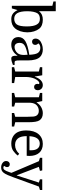

<svg xmlns="http://www.w3.org/2000/svg" viewBox="1180 -2000 1010 3411"><g transform="rotate(90 1685.5 -295.0)"><path d="M555 -275C555 -360 531 -436 490 -487C455 -531 398 -550 330 -550C269 -550 220 -533 180 -482V-780H6V-739L83 -720V0H130L160 -101C201 -16 254 10 322 10C392 10 446 -12 483 -55C528 -107 555 -188 555 -275ZM180 -274C180 -355 194 -415 215 -452C234 -483 269 -498 314 -498C365 -498 394 -480 415 -445C438 -408 450 -347 450 -267C450 -187 440 -124 416 -89C395 -60 360 -42 315 -42C266 -42 236 -62 215 -95C192 -132 180 -193 180 -274Z M639 -117C639 -38 690 10 774 10C853 10 925 -31 966 -99H970C970 -14 981 10 1022 10C1049 10 1086 0 1134 -19V-49H1089C1060 -49 1054 -71 1054 -136V-281C1054 -386 1033 -460 992 -501C960 -533 913 -550 858 -550C828 -550 798 -545 769 -535C709 -515 666 -476 666 -420C666 -381 689 -359 721 -359C753 -359 778 -380 778 -413C778 -432 770 -456 751 -469C762 -492 795 -506 832 -506C871 -506 906 -490 925 -455C940 -428 949 -389 954 -310C841 -293 761 -270 712 -240C663 -210 639 -169 639 -117ZM816 -48C769 -48 742 -81 742 -138C742 -214 791 -248 953 -280C956 -260 957 -238 957 -215C957 -166 947 -130 926 -103C898 -68 853 -48 816 -48Z M1475 -482C1471 -469 1470 -463 1470 -455C1470 -419 1491 -395 1526 -395C1561 -395 1583 -420 1583 -460C1583 -515 1544 -550 1492 -550C1429 -550 1375 -499 1344 -408H1340L1318 -540H1174V-499L1251 -480V-60L1174 -41V0H1456V-41L1348 -60V-247C1348 -304 1359 -360 1378 -405C1400 -452 1430 -488 1455 -488C1462 -488 1470 -486 1475 -482Z M1632 -41V0H1873V-41L1806 -60V-327C1809 -379 1824 -417 1851 -442C1879 -467 1912 -479 1951 -479C1992 -479 2023 -462 2039 -430C2051 -406 2055 -370 2055 -283V-60L1988 -41V0H2229V-41L2152 -60V-281C2152 -396 2142 -459 2115 -496C2088 -532 2047 -550 1992 -550C1915 -550 1842 -508 1802 -440H1798L1776 -540H1632V-499L1709 -480V-60Z M2748 -264C2751 -291 2751 -298 2751 -311C2751 -460 2674 -550 2538 -550C2464 -550 2406 -524 2363 -473C2320 -422 2298 -349 2298 -256C2298 -199 2307 -147 2327 -106C2364 -30 2438 10 2530 10C2583 10 2626 -1 2659 -24C2692 -47 2721 -74 2744 -106L2712 -130C2671 -85 2619 -57 2556 -57C2499 -57 2446 -82 2419 -143C2406 -175 2399 -215 2399 -264ZM2532 -496C2608 -496 2650 -442 2650 -346V-313H2400C2408 -435 2452 -496 2532 -496Z M3356 -499V-540H3166V-499L3224 -480L3098 -88H3094L2945 -480L3016 -499L3008 -540H2784V-499L2844 -480L3051 7L3039 44C3007 140 2985 151 2958 151C2949 151 2932 147 2929 134C2941 121 2949 103 2949 84C2949 55 2930 37 2899 37C2864 37 2841 65 2841 102C2841 127 2852 148 2875 165C2897 182 2924 190 2955 190C3043 190 3072 131 3129 -24L3295 -480Z"/></g></svg>

Font: Domine
Style: Regular
Weight: 400
Designer: Pablo Impallari, Rodrigo Fuenzalida, Brenda Gallo
Foundry: Pablo Impallari, Rodrigo Fuenzalida, Brenda Gallo
Version: Version 2.000